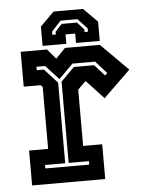

<svg xmlns="http://www.w3.org/2000/svg" viewBox="-51 -731 585 773"><g transform="rotate(-5 241.5 -345.0)"><path d="M47.5 0V-141H124.5V-391.5L117 -399H48.5V-540H155L189 -500L227.5 -540H368.5L478 -430.5L369 -324.5L300 -398.5H296.5L266 -368V-140.5H343V0ZM106.5 -63.5H284V-77.5H202V-406L256.5 -460.5H338.5L378.5 -415.5L388.5 -424.5L343.5 -474.5H252L194.5 -417L141.5 -474.5H106.5V-460.5H135.5L188 -403V-77.5H106.5ZM313.5 -690 369.5 -634V-556H273.5V-594H234.5V-556H138.5V-634L194.5 -690ZM287.5 -651H219.5L181.5 -610V-597H195.5V-608L222.5 -637.5H284.5L311.5 -608V-597H325.5V-610Z"/></g></svg>

Font: Tourney Condensed Regular
Style: Bold
Weight: 700
Width: 3
Designer: Tyler Finck
Foundry: Etcetera Type Co
Version: Version 1.010; ttfautohint (v1.8.3)